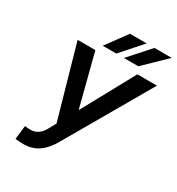

<svg xmlns="http://www.w3.org/2000/svg" viewBox="-212 -1036 1089 1181"><g transform="rotate(30 333.0 -446.0)"><path d="M323.7 -339.8 526.4 -710.9H665.5L328.1 -127.4Q287.1 -51.8 239.7 -19.8Q192.4 12.2 130.4 11.2Q107.4 11.2 75.7 7.8L86.9 -89.8Q112.3 -86.4 127.4 -86.9Q181.2 -86.9 213.9 -139.6L247.1 -200.2L102.1 -710.9H228ZM536.6 -904.3H658.7L506.8 -756.8H404.3ZM362.3 -904.3H481L350.1 -756.8H253.9Z"/></g></svg>

Font: Roboto Medium
Style: Italic
Weight: 500
Italic angle: -12°
Designer: Google
Version: Version 2.134; 2016